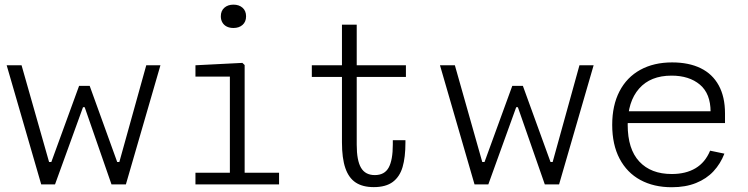

<svg xmlns="http://www.w3.org/2000/svg" viewBox="-20 -774 3140 806"><path d="M70.5 -500 186 -94H195.5L312 -413.5H356.5L472 -94H481L594 -500H653.5L508.5 0H448L335.5 -324H328.5L211 0H153L8 -500Z M945 0V-480L967.5 -452.5H800.5V-500L997.5 -510L1007 -501V0ZM800.5 -49H1151.5V0H800.5ZM907 -705.5Q907 -728.5 921.8 -741.5Q936.5 -754.5 960 -754.5Q983.5 -754.5 998.2 -741.5Q1013 -728.5 1013 -705.5Q1013 -682.5 998.2 -669.5Q983.5 -656.5 960 -656.5Q944.5 -656.5 932.5 -662.2Q920.5 -668 913.8 -679.2Q907 -690.5 907 -705.5Z M1415.5 -670.5H1477.5V-166.5Q1477.5 -100.5 1495.5 -69.8Q1513.5 -39 1553.5 -39Q1594.5 -39 1611.8 -70.8Q1629 -102.5 1629 -167V-185.5H1682V-175.5Q1682 -113.5 1670 -72.8Q1658 -32 1628.8 -10.2Q1599.5 11.5 1549 11.5Q1502.5 11.5 1473.2 -7.8Q1444 -27 1429.8 -68.2Q1415.5 -109.5 1415.5 -176.5ZM1684 -500V-451H1289V-500H1433H1447.5Z M1889.5 -500 2004.5 -94H2014L2130.5 -413.5H2175L2291 -94H2300L2412.5 -500H2472L2327 0H2267L2154 -324H2147L2030 0H1972L1827 -500Z M2801.5 -512Q2871.5 -512 2921.2 -487.8Q2971 -463.5 2997.2 -415.5Q3023.5 -367.5 3023.5 -298V-257.5H2594.5V-307H2991L2963 -283V-304.5Q2963 -381 2918 -418.8Q2873 -456.5 2799 -456.5Q2710.5 -456.5 2662.8 -402Q2615 -347.5 2615 -250Q2615 -148 2663.8 -95.8Q2712.5 -43.5 2800 -43.5Q2859 -43.5 2899.8 -67.8Q2940.5 -92 2961 -141.5L3021 -129Q3004.5 -86.5 2975.2 -55Q2946 -23.5 2902 -5.8Q2858 12 2800 12Q2724.5 12 2668.2 -18.5Q2612 -49 2581 -107.8Q2550 -166.5 2550 -250Q2550 -331.5 2580.5 -390.5Q2611 -449.5 2667.8 -480.8Q2724.5 -512 2801.5 -512Z"/></svg>

Font: Monaspace Neon Var
Style: Regular
Weight: 400
Designer: Riley Cran and the Lettermatic Team
Version: Version 1.000 (Monaspace Neon Var)